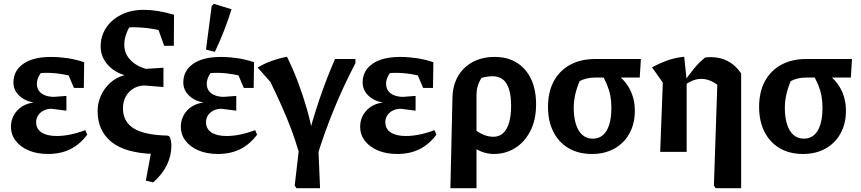

<svg xmlns="http://www.w3.org/2000/svg" viewBox="-20 -803 4552 1015"><path d="M234 11Q176 11 132 -7.5Q88 -26 63 -58.5Q38 -91 38 -133Q38 -182 70.5 -218Q103 -254 158 -261Q111 -269 81 -298Q51 -327 51 -367Q51 -429 103 -465.5Q155 -502 249 -502Q292 -502 336.5 -495.5Q381 -489 425 -474L408 -386Q360 -402 314.5 -410Q269 -418 226 -418Q186 -418 145 -409L226 -445Q200 -427 187.5 -404.5Q175 -382 175 -361Q175 -337 187 -321.5Q199 -306 219.5 -298.5Q240 -291 265 -291L331 -296V-218L252 -228Q230 -228 211.5 -219Q193 -210 182 -194Q171 -178 171 -157Q171 -122 199.5 -103Q228 -84 280 -84Q313 -84 350.5 -91.5Q388 -99 431 -115L441 -91Q403 -40 352 -14.5Q301 11 234 11ZM371 -338 313 -474H425L423 -338Z M790 161 751 152 784 -27 796 11Q644 7 570 -52Q496 -111 496 -216Q496 -258 513 -296.5Q530 -335 561.5 -364Q593 -393 638 -406Q603 -416 574.5 -437.5Q546 -459 529 -489.5Q512 -520 512 -558Q512 -611 540 -654.5Q568 -698 619.5 -724.5Q671 -751 741 -751Q777 -751 816.5 -744.5Q856 -738 900 -725L883 -628Q833 -643 782.5 -651Q732 -659 681 -659Q662 -659 642.5 -655Q623 -651 607 -643L671 -673Q654 -644 645.5 -618Q637 -592 637 -567Q637 -521 668 -487.5Q699 -454 751 -439L844 -445V-343L745 -351Q712 -351 685.5 -335Q659 -319 644.5 -292Q630 -265 630 -230Q630 -160 686.5 -124.5Q743 -89 868 -86L878 -79Q882 -68 884 -56Q886 -44 886 -32Q886 20 862 69.5Q838 119 790 161ZM848 -561 789 -725H900L899 -561Z M1132 11Q1074 11 1030 -7.5Q986 -26 961 -58.5Q936 -91 936 -133Q936 -182 968.5 -218Q1001 -254 1056 -261Q1009 -269 979 -298Q949 -327 949 -367Q949 -429 1001 -465.5Q1053 -502 1147 -502Q1190 -502 1234.5 -495.5Q1279 -489 1323 -474L1306 -386Q1258 -402 1212.5 -410Q1167 -418 1124 -418Q1084 -418 1043 -409L1124 -445Q1098 -427 1085.5 -404.5Q1073 -382 1073 -361Q1073 -337 1085 -321.5Q1097 -306 1117.5 -298.5Q1138 -291 1163 -291L1229 -296V-218L1150 -228Q1128 -228 1109.5 -219Q1091 -210 1080 -194Q1069 -178 1069 -157Q1069 -122 1097.5 -103Q1126 -84 1178 -84Q1211 -84 1248.5 -91.5Q1286 -99 1329 -115L1339 -91Q1301 -40 1250 -14.5Q1199 11 1132 11ZM1269 -338 1211 -474H1323L1321 -338ZM1116 -529 1069 -541 1099 -771 1110 -783 1204 -754Q1186 -696 1164 -640Q1142 -584 1116 -529Z M1576 62Q1546 -60 1495 -182Q1444 -304 1381 -426L1451 -323L1342 -446Q1379 -468 1417.5 -481.5Q1456 -495 1497 -503Q1528 -441 1554.5 -371Q1581 -301 1602 -228Q1623 -155 1635 -84L1631 4ZM1672 192H1547L1538 178L1564 -47L1662 -43ZM1602 -52Q1630 -163 1667 -273Q1704 -383 1751 -491H1859V-469Q1796 -349 1744.5 -223Q1693 -97 1654 31Z M2080 11Q2022 11 1978 -7.5Q1934 -26 1909 -58.5Q1884 -91 1884 -133Q1884 -182 1916.5 -218Q1949 -254 2004 -261Q1957 -269 1927 -298Q1897 -327 1897 -367Q1897 -429 1949 -465.5Q2001 -502 2095 -502Q2138 -502 2182.5 -495.5Q2227 -489 2271 -474L2254 -386Q2206 -402 2160.5 -410Q2115 -418 2072 -418Q2032 -418 1991 -409L2072 -445Q2046 -427 2033.5 -404.5Q2021 -382 2021 -361Q2021 -337 2033 -321.5Q2045 -306 2065.5 -298.5Q2086 -291 2111 -291L2177 -296V-218L2098 -228Q2076 -228 2057.5 -219Q2039 -210 2028 -194Q2017 -178 2017 -157Q2017 -122 2045.5 -103Q2074 -84 2126 -84Q2159 -84 2196.5 -91.5Q2234 -99 2277 -115L2287 -91Q2249 -40 2198 -14.5Q2147 11 2080 11ZM2217 -338 2159 -474H2271L2269 -338Z M2361 192 2372 -290Q2374 -354 2402 -401.5Q2430 -449 2479.5 -475.5Q2529 -502 2595 -502Q2664 -502 2713 -471Q2762 -440 2788 -384Q2814 -328 2814 -252Q2814 -169 2783.5 -110Q2753 -51 2702.5 -20Q2652 11 2592 11Q2556 11 2524 -2Q2492 -15 2468 -36L2485 -122Q2510 -102 2535.5 -91Q2561 -80 2589 -80Q2618 -80 2639 -98.5Q2660 -117 2671 -154Q2682 -191 2682 -245Q2682 -319 2658.5 -359.5Q2635 -400 2583 -400Q2562 -400 2538 -394.5Q2514 -389 2486 -380L2539 -410Q2519 -385 2509 -358.5Q2499 -332 2499 -299V192Z M3127 -393Q3102 -393 3081 -388Q3060 -383 3044 -374Q3028 -336 3020.5 -301Q3013 -266 3013 -234Q3013 -182 3025 -145Q3037 -108 3059.5 -89Q3082 -70 3114 -70Q3145 -70 3167 -88.5Q3189 -107 3200.5 -143.5Q3212 -180 3212 -234Q3212 -268 3206.5 -297Q3201 -326 3189 -355Q3177 -384 3157 -419L3229 -420Q3336 -345 3336 -217Q3336 -149 3307.5 -97.5Q3279 -46 3228 -17.5Q3177 11 3109 11Q3038 11 2986 -19.5Q2934 -50 2905.5 -106Q2877 -162 2877 -238Q2877 -316 2907 -372.5Q2937 -429 2993 -460Q3049 -491 3126 -491H3368L3362 -393Z M3763 192 3754 178 3772 -355 3898 -415V192ZM3603 -355 3600 -376Q3622 -407 3649 -440.5Q3676 -474 3708 -499Q3716 -500 3723.5 -500.5Q3731 -501 3738 -501Q3787 -501 3827.5 -480Q3868 -459 3898 -415L3772 -355Q3730 -386 3687 -386Q3645 -386 3603 -355ZM3470 0 3484 -366 3427 -447Q3469 -470 3511 -484.5Q3553 -499 3597 -503L3610 -379V0Z M4243 -393Q4218 -393 4197 -388Q4176 -383 4160 -374Q4144 -336 4136.5 -301Q4129 -266 4129 -234Q4129 -182 4141 -145Q4153 -108 4175.5 -89Q4198 -70 4230 -70Q4261 -70 4283 -88.5Q4305 -107 4316.5 -143.5Q4328 -180 4328 -234Q4328 -268 4322.5 -297Q4317 -326 4305 -355Q4293 -384 4273 -419L4345 -420Q4452 -345 4452 -217Q4452 -149 4423.5 -97.5Q4395 -46 4344 -17.5Q4293 11 4225 11Q4154 11 4102 -19.5Q4050 -50 4021.5 -106Q3993 -162 3993 -238Q3993 -316 4023 -372.5Q4053 -429 4109 -460Q4165 -491 4242 -491H4484L4478 -393Z"/></svg>

Font: Piazzolla 24pt
Style: Bold
Weight: 700
Designer: Juan Pablo del Peral
Foundry: Huerta Tipografica
Version: Version 2.005